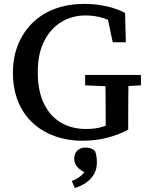

<svg xmlns="http://www.w3.org/2000/svg" viewBox="-20 -703 764 981"><path d="M401 16Q324 16 258.5 -8Q193 -32 145.5 -76.5Q98 -121 72 -185.5Q46 -250 46 -332Q46 -412 73 -477Q100 -542 148.5 -588.5Q197 -635 263.5 -659Q330 -683 408 -683Q453 -683 492 -677Q531 -671 563 -660.5Q595 -650 619 -637L623 -487H556L525 -634L593 -625V-565Q557 -594 512.5 -609Q468 -624 416 -624Q349 -624 294 -591Q239 -558 206 -493.5Q173 -429 173 -334Q173 -239 204 -174.5Q235 -110 290.5 -77Q346 -44 420 -44Q466 -44 500 -54Q534 -64 569 -82L520 -29V-88Q520 -145 519.5 -203.5Q519 -262 518 -320H637Q636 -262 635.5 -203.5Q635 -145 635 -87V-40Q587 -15 529 0.5Q471 16 401 16ZM415 -267V-320H700V-267L592 -261H552ZM475 128Q475 162 460 187.5Q445 213 419.5 230.5Q394 248 362 258L347 222Q377 210 395.5 193.5Q414 177 421 155L430 185Q392 170 375.5 150.5Q359 131 359 109Q359 83 374.5 67Q390 51 417 51Q432 51 444.5 55.5Q457 60 466 69Q470 81 472.5 94Q475 107 475 128Z"/></svg>

Font: Source Serif 4 Medium
Style: Regular
Weight: 500
Designer: Frank Grießhammer
Foundry: Adobe Systems Incorporated
Version: Version 4.004;hotconv 1.0.116;makeotfexe 2.5.65601